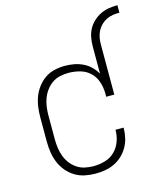

<svg xmlns="http://www.w3.org/2000/svg" viewBox="-112 -827 780 918"><g transform="rotate(-15 278.0 -367.5)"><path d="M391 -583Q391 -605 395 -626.5Q399 -648 409 -667Q419 -686 435.5 -701.5Q452 -717 471.5 -726.5Q491 -736 512.5 -739.5Q534 -743 556 -743V-706Q539 -706 522.5 -703.5Q506 -701 491 -693.5Q476 -686 464 -674Q452 -662 444.5 -647Q437 -632 434 -615.5Q431 -599 431 -583ZM247 8Q221 8 194.5 2.5Q168 -3 145.5 -17Q123 -31 106 -51.5Q89 -72 79 -96.5Q69 -121 65 -147.5Q61 -174 61 -200V-320Q61 -346 64.5 -371.5Q68 -397 77 -421Q86 -445 102 -466Q118 -487 139 -501.5Q160 -516 185.5 -522Q211 -528 237 -528Q260 -528 282.5 -524Q305 -520 326 -510Q347 -500 363.5 -484Q380 -468 391 -448V-583H431V-334H391V-350Q391 -379 382 -407Q373 -435 352.5 -455Q332 -475 303.5 -483Q275 -491 246 -491Q225 -491 204 -486.5Q183 -482 165.5 -470Q148 -458 135 -440.5Q122 -423 114.5 -403.5Q107 -384 104 -362.5Q101 -341 101 -320V-200Q101 -179 104 -157.5Q107 -136 114.5 -116Q122 -96 135 -79Q148 -62 166 -50Q184 -38 205 -33.5Q226 -29 247 -29Q276 -29 304 -37Q332 -45 352.5 -65Q373 -85 383 -112.5Q393 -140 393 -168V-170H433V-168Q433 -143 427.5 -119.5Q422 -96 410 -75Q398 -54 380.5 -37.5Q363 -21 341 -10.5Q319 0 295 4Q271 8 247 8Z"/></g></svg>

Font: Iosevka Extralight
Style: Regular
Weight: 200
Monospace: yes
Designer: Belleve Invis
Foundry: Belleve Invis
Version: Version 32.0.1; ttfautohint (v1.8.4)